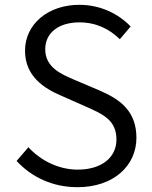

<svg xmlns="http://www.w3.org/2000/svg" viewBox="-20 -765 631 798"><path d="M302 13C453 13 547 -77 547 -192C547 -302 481 -351 396 -388L290 -433C234 -457 168 -485 168 -560C168 -629 224 -672 310 -672C379 -672 434 -645 478 -602L523 -655C473 -707 398 -745 310 -745C180 -745 84 -665 84 -554C84 -447 165 -397 233 -368L339 -321C409 -290 464 -265 464 -185C464 -111 403 -60 303 -60C225 -60 151 -96 98 -153L49 -96C111 -29 198 13 302 13Z"/></svg>

Font: Noto Sans KR DemiLight
Style: Regular
Weight: 350
Designer: Ryoko NISHIZUKA 西塚涼子 (kana, bopomofo & ideographs); Paul D. Hunt (Latin, Greek & Cyrillic); Sandoll Communications 산돌커뮤니
Foundry: Adobe
Version: Version 2.004;hotconv 1.0.118;makeotfexe 2.5.65603